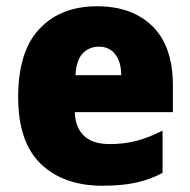

<svg xmlns="http://www.w3.org/2000/svg" viewBox="-20 -583 608 613"><path d="M290 -563Q402 -563 467 -499Q532 -435 532 -310V-225H219Q220 -177 247.5 -150Q275 -123 330 -123Q377 -123 416.5 -133.5Q456 -144 499 -166V-31Q460 -10 415 0Q370 10 307 10Q183 10 110.5 -59.5Q38 -129 38 -273Q38 -419 106 -491Q174 -563 290 -563ZM296 -434Q265 -434 244.5 -413Q224 -392 221 -343H367Q367 -385 348 -409.5Q329 -434 296 -434Z"/></svg>

Font: Noto Sans Gurmukhi SemiCondensed Black
Style: Regular
Weight: 900
Width: 4
Designer: Jelle Bosma - Monotype Design Team
Foundry: Monotype Imaging Inc.
Version: Version 2.004; ttfautohint (v1.8.4.7-5d5b)